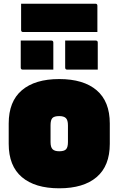

<svg xmlns="http://www.w3.org/2000/svg" viewBox="-20 -997 640 1037"><path d="M300 -570Q431 -570 502 -509.5Q573 -449 573 -330V-220Q573 -101 502 -40.5Q431 20 300 20Q169 20 98 -40.5Q27 -101 27 -220V-330Q27 -449 98 -509.5Q169 -570 300 -570ZM300 -370Q273 -370 263 -359.5Q253 -349 253 -320V-230Q253 -202 264 -191Q275 -180 300 -180Q327 -180 337 -191Q347 -202 347 -230V-320Q347 -348 336 -359Q325 -370 300 -370ZM92 -778H257Q268 -778 268 -767V-621H103Q92 -621 92 -632ZM332 -778H497Q508 -778 508 -767V-621H343Q332 -621 332 -632ZM94 -977H495Q506 -977 506 -966V-824H105Q94 -824 94 -835Z"/></svg>

Font: Recursive Sn Lnr St XBk
Style: Regular
Weight: 1000
Version: Version 1.079;hotconv 1.0.112;makeotfexe 2.5.65598; ttfautoh